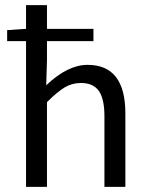

<svg xmlns="http://www.w3.org/2000/svg" viewBox="-20 -732 584 752"><path d="M8 -571V-614L82 -619V-712H164V-619H346V-571H164V-498L161 -398Q245 -478 323 -478Q471 -478 471 -288V0H389V-277Q389 -345 367 -376Q345 -407 297 -407Q262 -407 233 -389.5Q204 -372 164 -332V0H82V-571Z"/></svg>

Font: RibengUni
Style: Regular
Weight: 400
Designer: (1) Dr. Andrew Glass (Program Manager at Microsoft Corporation)
(2) Bivuti Chakma (Suz Moriz)
(3) Paul D. Hunt (Adobe Co
Foundry: Bivuti Chakma and Jyoti Chakma
Version: Version 1.2020